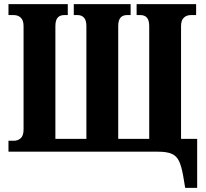

<svg xmlns="http://www.w3.org/2000/svg" viewBox="-20 -734 995 929"><path d="M876 175 866 115Q858 71 846.5 46Q835 21 811.5 10.5Q788 0 746 0H21V-53H47Q67 -53 80.5 -65.5Q94 -78 94 -107V-607Q94 -636 80.5 -648.5Q67 -661 47 -661H21V-714H308V-661H290Q270 -661 259 -648.5Q248 -636 248 -607V-62H398V-607Q398 -636 386.5 -648.5Q375 -661 356 -661H337V-714H612V-661H594Q574 -661 563 -648.5Q552 -636 552 -607V-62H702V-607Q702 -636 691 -648.5Q680 -661 660 -661H641V-714H929V-661H903Q883 -661 869.5 -648.5Q856 -636 856 -607V-62H934V175Z"/></svg>

Font: Noto Serif ExtraCondensed ExtraBold
Style: Regular
Weight: 800
Width: 2
Designer: Monotype Design Team
Foundry: Monotype Imaging Inc.
Version: Version 2.013; ttfautohint (v1.8.4.7-5d5b)